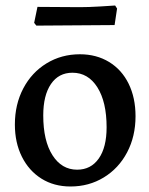

<svg xmlns="http://www.w3.org/2000/svg" viewBox="-20 -665 540 697"><path d="M34 -213Q34 -286 64.5 -344Q95 -402 149 -435Q203 -468 270 -468Q330 -468 376 -440Q422 -412 447 -361Q472 -310 472 -243Q472 -170 441.5 -112Q411 -54 357 -21Q303 12 236 12Q176 12 130.5 -16.5Q85 -45 59.5 -96Q34 -147 34 -213ZM367 -203Q367 -295 333.5 -348Q300 -401 243 -401Q193 -401 165 -360Q137 -319 137 -246Q137 -154 170.5 -101.5Q204 -49 260 -49Q310 -49 338.5 -89.5Q367 -130 367 -203ZM104 -582 116 -640 270 -639Q301 -639 343 -641.5Q385 -644 398 -645L405 -634L396 -574L254 -573L112 -572Z"/></svg>

Font: Alegreya Medium
Style: Regular
Weight: 500
Designer: Juan Pablo del Peral
Foundry: Huerta Tipografica
Version: Version 2.007; ttfautohint (v1.6)